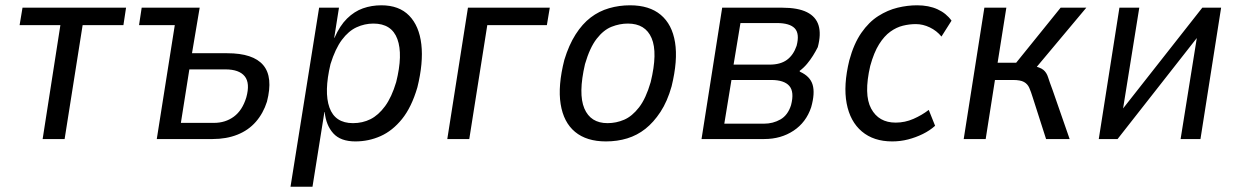

<svg xmlns="http://www.w3.org/2000/svg" viewBox="-20 -525 4677 725"><path d="M141 0 208 -430H54L65 -496H456L446 -430H292L224 0Z M572 0 640 -430H505L515 -496H734L705 -324H838Q936 -324 974 -279Q1012 -234 988 -141Q974 -97 946 -65Q918 -33 876.5 -16.5Q835 0 783 0ZM663 -61H788Q831 -61 863 -84.5Q895 -108 910 -157Q925 -211 904 -237Q883 -263 831 -263H695Z M1077 180 1185 -496H1260L1242 -382H1243Q1263 -428 1290.5 -455Q1318 -482 1350.5 -493.5Q1383 -505 1420 -505Q1487 -505 1525 -466Q1563 -427 1571 -357.5Q1579 -288 1556 -195Q1534 -120 1498 -75.5Q1462 -31 1417 -11Q1372 9 1322 9Q1266 9 1238.5 -21.5Q1211 -52 1206 -102H1205L1160 180ZM1313 -60Q1349 -60 1379 -75Q1409 -90 1434 -124Q1459 -158 1476 -215Q1502 -319 1480.5 -377.5Q1459 -436 1390 -436Q1357 -436 1326.5 -422Q1296 -408 1271 -374.5Q1246 -341 1228 -283Q1203 -178 1224 -119Q1245 -60 1313 -60Z M1669 0 1747 -496H2056L2045 -430H1820L1752 0Z M2268 9Q2195 9 2151.5 -27Q2108 -63 2097 -132Q2086 -201 2111 -299Q2128 -355 2153.5 -395Q2179 -435 2210.5 -459Q2242 -483 2280 -494Q2318 -505 2359 -505Q2432 -505 2475 -469Q2518 -433 2529 -365Q2540 -297 2516 -199Q2500 -142 2474 -102.5Q2448 -63 2417 -38.5Q2386 -14 2348.5 -2.5Q2311 9 2268 9ZM2274 -60Q2307 -60 2337 -73Q2367 -86 2393 -119.5Q2419 -153 2437 -215Q2464 -326 2440.5 -381Q2417 -436 2351 -436Q2320 -436 2289.5 -424Q2259 -412 2233 -378.5Q2207 -345 2189 -283Q2163 -171 2186.5 -115.5Q2210 -60 2274 -60Z M2629 0 2707 -496H2933Q2993 -496 3027 -479Q3061 -462 3071 -429Q3081 -396 3068 -347Q3060 -331 3050 -315Q3040 -299 3027.5 -284Q3015 -269 2999 -257L3001 -254Q3039 -237 3048.5 -205Q3058 -173 3043 -120Q3024 -63 2976.5 -31.5Q2929 0 2866 0ZM2715 -58H2865Q2899 -58 2927 -74Q2955 -90 2967 -128Q2980 -178 2960.5 -200.5Q2941 -223 2892 -223H2742ZM2750 -281H2886Q2927 -281 2951.5 -299Q2976 -317 2988 -352Q3000 -398 2981 -418Q2962 -438 2913 -438H2776Z M3349 9Q3279 9 3234.5 -28.5Q3190 -66 3177 -134.5Q3164 -203 3187 -297Q3204 -360 3232.5 -401Q3261 -442 3296.5 -464.5Q3332 -487 3369.5 -496Q3407 -505 3443 -505Q3487 -505 3520 -490Q3553 -475 3573 -447L3535 -387Q3517 -409 3491 -421.5Q3465 -434 3438 -434Q3414 -434 3389.5 -428Q3365 -422 3342 -405.5Q3319 -389 3299.5 -358Q3280 -327 3266 -276Q3241 -168 3269.5 -115Q3298 -62 3362 -62Q3397 -62 3429 -76Q3461 -90 3487 -110L3511 -50Q3491 -32 3464.5 -19Q3438 -6 3409 1.5Q3380 9 3349 9Z M3619 0 3697 -496H3780L3747 -288H3817L3985 -496H4082L3881 -256L3878 -277Q3908 -271 3920 -261Q3932 -251 3937.5 -233.5Q3943 -216 3955 -184L4019 0H3930L3880 -156Q3873 -179 3866.5 -193.5Q3860 -208 3846.5 -215.5Q3833 -223 3805 -223H3737L3702 0Z M4129 0 4207 -496H4282L4218 -98H4207L4520 -496H4591L4513 0H4438L4502 -399H4513L4200 0Z"/></svg>

Font: Nunito Sans 7pt Condensed
Style: Italic
Weight: 400
Width: 3
Italic angle: -9°
Designer: Vernon Adams
Foundry: Vernon Adams
Version: Version 3.101;gftools[0.9.27]